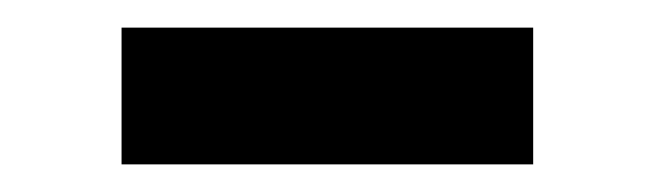

<svg xmlns="http://www.w3.org/2000/svg" viewBox="-20 -337 474 139"><path d="M68 -218V-317H366V-218Z"/></svg>

Font: wassup Sans
Style: Bold
Weight: 700
Version: Version 2.001